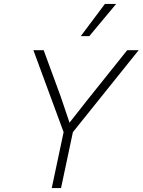

<svg xmlns="http://www.w3.org/2000/svg" viewBox="-20 -952 722 972"><path d="M242 0 302 -283 149 -698H201L287 -464L332 -331L420 -443L624 -698H682L349 -283L289 0ZM389 -769 511 -932H568L432 -769Z"/></svg>

Font: Azeret Mono Thin Thin
Style: Italic
Weight: 250
Italic angle: -12°
Version: Version 1.002